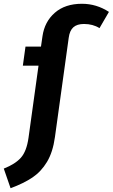

<svg xmlns="http://www.w3.org/2000/svg" viewBox="-96 -777 597 1017"><path d="M481 -714 431 -628Q396 -650 349 -650Q312 -650 292.5 -632.5Q273 -615 268 -577L195 -51Q184 29 153 80.5Q122 132 76 163Q30 194 -40 220L-76 116Q-15 92 15 58Q45 24 55 -47L108 -429H25L39 -530H121L129 -585Q140 -662 194.5 -709.5Q249 -757 338 -757Q415 -757 481 -714Z"/></svg>

Font: Fira Sans SemiBold
Style: Italic
Weight: 600
Italic angle: -8°
Designer: bBox Type GmbH & Carrois Corporate GbR & Edenspiekermann AG
Foundry: bBox Type GmbH & Carrois Corporate GbR & Edenspiekermann AG
Version: Version 4.301